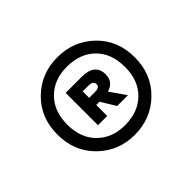

<svg xmlns="http://www.w3.org/2000/svg" viewBox="-90 -859 630 630"><g transform="rotate(-45 225.5 -544.0)"><path d="M225 -409Q286 -409 323 -445.5Q360 -482 360 -544Q360 -608 323 -644Q286 -680 225 -680Q166 -680 129 -643.5Q92 -607 92 -544Q92 -482 129 -445.5Q166 -409 225 -409ZM225 -364Q150 -364 98 -415Q46 -466 46 -544Q46 -623 98 -673.5Q150 -724 225 -724Q301 -724 353 -673.5Q405 -623 405 -544Q405 -466 353 -415Q301 -364 225 -364ZM232 -586H205V-556H232Q254 -556 254 -570Q254 -586 232 -586ZM298 -572Q298 -537 263 -527L301 -472H251L220 -523H205V-472H162V-622H236Q298 -622 298 -572Z"/></g></svg>

Font: Roundo SemiBold
Style: Regular
Weight: 600
Designer: Namrata Goyal (Gurmukhi), Shiva Nallaperumal (Latin)
Foundry: Indian Type Foundry
Version: Version 1.000;PS 1.0;hotconv 1.0.88;makeotf.lib2.5.647800